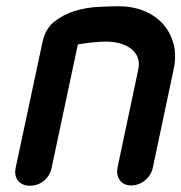

<svg xmlns="http://www.w3.org/2000/svg" viewBox="-20 -586 580 614"><path d="M145 -49Q140 -24 120.5 -8Q101 8 76 8Q51 8 38 -8Q25 -24 30 -49L116 -452Q125 -494 154 -517Q183 -540 219.5 -551Q256 -562 294.5 -564Q333 -566 360 -566Q403 -566 439.5 -551.5Q476 -537 500.5 -510Q525 -483 535 -445.5Q545 -408 535 -363L469 -51Q464 -26 444 -9.5Q424 7 399 7Q376 7 363.5 -9.5Q351 -26 356 -51L422 -363Q427 -386 420 -403Q413 -420 398 -431Q383 -442 362.5 -447.5Q342 -453 320 -453Q299 -453 272.5 -450Q246 -447 229 -444Z"/></svg>

Font: VDS
Style: Bold Italic
Weight: 700
Designer: artmaker
Foundry: artmaker
Version: Version 1.000 2009 initial release